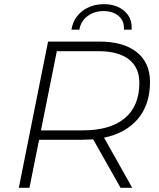

<svg xmlns="http://www.w3.org/2000/svg" viewBox="-20 -899 760 919"><path d="M478 -240 613 0H557L426 -232Q394 -230 377 -230H167L121 0H70L210 -700H455Q571 -700 634.5 -649.5Q698 -599 698 -507Q698 -399 640.5 -330.5Q583 -262 478 -240ZM647 -503Q647 -576 596.5 -615Q546 -654 452 -654H252L176 -275H377Q507 -275 577 -333Q647 -391 647 -503ZM478 -879Q538 -879 576 -845.5Q614 -812 610 -757H573Q576 -798 548.5 -822Q521 -846 475 -846Q431 -846 398.5 -821.5Q366 -797 360 -757H322Q331 -813 374 -846Q417 -879 478 -879Z"/></svg>

Font: Idrija
Style: Italic
Weight: 300
Italic angle: -11.3°
Designer: Julieta Ulanovsky
Foundry: Julieta Ulanovsky
Version: Version 7.200